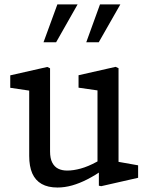

<svg xmlns="http://www.w3.org/2000/svg" viewBox="-20 -826 660 858"><path d="M110.5 -129.5V-449.7L136.8 -417.2L25.8 -433.7V-489.3L191.3 -526.8L203.7 -520.8V-149Q203.7 -118.5 213.4 -99.5Q223.2 -80.5 240.1 -72.2Q257 -63.8 280.3 -63.8Q308 -63.8 340.8 -72.8Q373.7 -81.8 412 -102.7Q425 -109.3 443.8 -121.8V-68.8Q404.8 -42.3 370.1 -24.5Q335.3 -6.7 302.1 2.7Q268.8 12 236.8 12Q194.2 12 166.1 -4Q138 -20 124.2 -51.2Q110.5 -82.5 110.5 -129.5ZM421.8 -72.2 415.7 -84V-445.5L437.8 -418.8L331 -434.2V-489.8L496.5 -527.3L509.7 -521.3V-80.2L487.3 -106.7L597.2 -87.2V-31.5L432.2 6L421.8 3.8ZM426.8 -806.2H517.7L421.3 -637.2H365.5ZM236.3 -806.2H326.7L230.8 -637.2H174.5Z"/></svg>

Font: Monaspace Xenon Var ExtraLight
Style: Regular
Weight: 200
Designer: Riley Cran and the Lettermatic Team
Version: Version 1.200 (Monaspace Xenon Var)